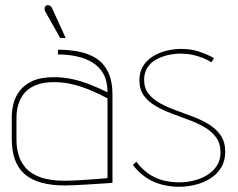

<svg xmlns="http://www.w3.org/2000/svg" viewBox="-20 -699 909 734"><path d="M179 -668Q177 -673 173.5 -675.5Q170 -678 165.5 -679Q161 -680 157 -678Q153 -676 151.5 -672Q150 -668 150.5 -663.5Q151 -659 153 -655L210 -554H231ZM391 -346Q361 -361 327.5 -374.5Q294 -388 259 -396Q224 -404 187 -404Q136 -404 104.5 -389.5Q73 -375 55.5 -352Q38 -329 31.5 -302.5Q25 -276 25 -252V-169Q25 -124 36.5 -90.5Q48 -57 73 -34.5Q98 -12 137 -1Q176 10 230 10Q241 10 263 9Q285 8 310.5 6.5Q336 5 359 3.5Q382 2 396.5 1Q411 0 410 0V-336Q410 -389 393.5 -423Q377 -457 348.5 -475.5Q320 -494 282 -501.5Q244 -509 202 -509L201 -491Q237 -491 271 -484Q305 -477 332 -461Q359 -445 375 -417Q391 -389 391 -346ZM391 -323V-18Q392 -18 380 -17Q368 -16 348.5 -14.5Q329 -13 306.5 -11.5Q284 -10 263.5 -9Q243 -8 230 -8Q171 -8 134 -21.5Q97 -35 77.5 -58Q58 -81 50.5 -108.5Q43 -136 43 -163V-250Q43 -278 51 -302.5Q59 -327 75.5 -345.5Q92 -364 119.5 -374.5Q147 -385 186 -385Q223 -385 256 -377Q289 -369 322.5 -355.5Q356 -342 391 -323Z M788 -461 798 -476Q798 -477 781.5 -485.5Q765 -494 737 -503Q709 -512 672 -512Q644 -512 616 -505Q588 -498 564.5 -483.5Q541 -469 527 -446.5Q513 -424 513 -392Q513 -357 530 -333.5Q547 -310 574.5 -294Q602 -278 635 -265.5Q668 -253 701 -241Q734 -229 761.5 -213Q789 -197 806 -174Q823 -151 823 -116Q823 -87 809 -65.5Q795 -44 772.5 -30Q750 -16 722 -9Q694 -2 665 -2Q631 -2 601.5 -10Q572 -18 547 -35.5Q522 -53 501 -81L488 -68Q523 -24 567 -4.5Q611 15 666 15Q697 15 728 7Q759 -1 784.5 -17Q810 -33 825.5 -58.5Q841 -84 841 -119Q841 -156 824 -181Q807 -206 779.5 -223Q752 -240 719 -252.5Q686 -265 653 -277Q620 -289 592.5 -304Q565 -319 548 -340.5Q531 -362 531 -394Q531 -421 543.5 -440.5Q556 -460 577 -471.5Q598 -483 622.5 -488.5Q647 -494 671 -494Q694 -494 715.5 -489.5Q737 -485 755.5 -477.5Q774 -470 788 -461Z"/></svg>

Font: Advent Pro Thin
Style: Regular
Weight: 250
Version: Version 3.000